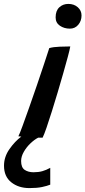

<svg xmlns="http://www.w3.org/2000/svg" viewBox="-102 -703 436 982"><path d="M247.5 -683Q276.5 -683 295.8 -666Q315 -649 315 -624Q315 -596 298.2 -576.2Q281.5 -556.5 255.5 -556.5Q226 -556.5 204.2 -571.5Q182.5 -586.5 182.5 -614Q182.5 -648 201.2 -665.5Q220 -683 247.5 -683ZM116 1Q106.5 1 93.5 1Q74 11 53.8 30.2Q33.5 49.5 19.8 73.5Q6 97.5 6 120.5Q6 153.5 24.2 165.8Q42.5 178 69.5 178Q95 178 114.5 172.5Q134 167 155 155.5V241.5Q139 248 113.2 253.5Q87.5 259 48.5 259Q-7 259 -44.2 229.5Q-81.5 200 -81.5 144.5Q-81.5 99.5 -53.8 59.8Q-26 20 7 -4.5Q-1 -5 -8 -6Q-1.5 -18.5 13.2 -58.5Q28 -98.5 47.2 -153.2Q66.5 -208 86.5 -266.2Q106.5 -324.5 123.2 -375.2Q140 -426 150 -457Q170.5 -463 203.8 -464.2Q237 -465.5 257.5 -465.5Q254.5 -448.5 244.8 -412.2Q235 -376 221.5 -328.5Q208 -281 192.8 -230Q177.5 -179 162.8 -132Q148 -85 135.8 -49.5Q123.5 -14 116 1Z"/></svg>

Font: Grandstander Medium
Style: Italic
Weight: 500
Italic angle: -15°
Designer: Tyler Finck
Foundry: Etcetera Type Co
Version: Version 1.200; ttfautohint (v1.8.3)